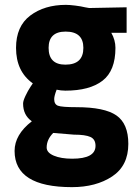

<svg xmlns="http://www.w3.org/2000/svg" viewBox="-20 -530 578 790"><path d="M276 240Q40 240 40 91Q40 24 111 -31Q75 -56 75 -104Q75 -115 85 -136Q95 -157 105 -172L115 -187Q46 -236 46 -333Q46 -422 104.5 -466Q163 -510 251 -510Q266 -510 290 -507Q314 -504 330 -500L347 -497L501 -500V-395H438Q455 -365 455 -333Q455 -239 402 -198Q349 -157 249 -157Q231 -157 213 -161Q203 -135 203 -122Q203 -101 218.5 -95Q234 -89 295 -89Q410 -89 459 -55Q508 -21 508 62Q508 152 441.5 196Q375 240 276 240ZM284 24 199 17Q172 44 172 77Q172 98 201.5 110.5Q231 123 277 123Q373 123 373 70Q373 43 352 33.5Q331 24 284 24ZM249 -264Q323 -264 323 -333Q323 -400 250 -400Q180 -400 180 -333Q180 -264 249 -264Z"/></svg>

Font: TypoPRO Titillium Maps
Style: 999 wt
Weight: 900
Designer: Campivisivi
Foundry: Accademia di Belle Arti di Urbino and students of MA course of Visual design
Version: Version 001.001